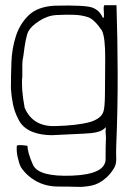

<svg xmlns="http://www.w3.org/2000/svg" viewBox="-20 -519 507 740"><path d="M70 -303Q79 -379 89.5 -398.5Q100 -418 131.5 -438.5Q163 -459 197.5 -461Q232 -463 264 -462Q296 -461 320 -452.5Q344 -444 373 -401Q386 -374 385.5 -291.5Q385 -209 384.5 -156.5Q384 -104 378.5 -88.5Q373 -73 359 -63.5Q345 -54 328 -49Q277 -35 191.5 -33Q106 -31 75 -104Q61 -178 66 -224V-239Q66 -254 66 -270Q66 -286 70 -303ZM419 130Q429 114 428 90.5Q427 67 428 43Q434 -101 433.5 -237.5Q433 -374 429 -499H382Q379 -494 379.5 -485.5Q380 -477 380.5 -468.5Q381 -460 380.5 -454.5Q380 -449 376 -451Q364 -479 336.5 -489.5Q309 -500 189 -497Q125 -493 91 -460.5Q57 -428 41.5 -380.5Q26 -333 24 -279Q22 -225 22 -178Q24 -147 30 -117.5Q36 -88 50 -61Q59 -42 73 -30Q87 -18 104.5 -11Q122 -4 141.5 -1Q161 2 180 2Q194 1 253.5 -1.5Q313 -4 332 -6Q351 -8 364.5 -13Q378 -18 388 -29Q386 -11 388 6Q389 14 388 24.5Q387 35 387 94Q387 153 257.5 158Q128 163 107 116Q86 69 86 43Q55 38 45 42Q44 50 44.5 61Q45 72 47.5 84Q50 96 53.5 107.5Q57 119 61 126Q84 160 121 180Q158 200 205 200Q246 200 272 201Q298 202 308 200Q320 199 334 196Q348 193 362 185.5Q376 178 390.5 165Q405 152 419 130Z"/></svg>

Font: Londrina Solid Thin
Style: Regular
Weight: 250
Designer: Marcelo Magalhaes
Foundry: Marcelo Magalhães
Version: Version 1.002